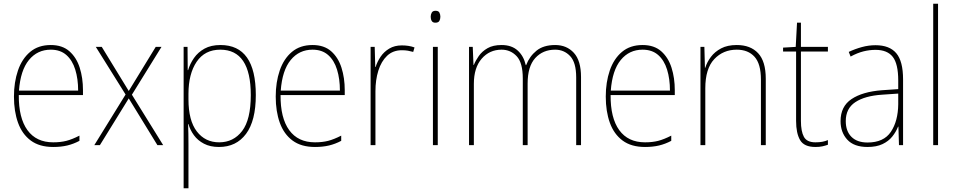

<svg xmlns="http://www.w3.org/2000/svg" viewBox="-20 -780 5144 1032"><path d="M253 -538Q315 -538 353 -504.5Q391 -471 408.5 -416Q426 -361 426 -295V-269H81Q80 -146 127.5 -80.5Q175 -15 266 -15Q306 -15 337 -23Q368 -31 407 -51V-23Q375 -6 341.5 2Q308 10 266 10Q192 10 145.5 -24.5Q99 -59 77 -120Q55 -181 55 -261Q55 -338 76.5 -401Q98 -464 142 -501Q186 -538 253 -538ZM253 -513Q181 -513 135.5 -457.5Q90 -402 82 -293H400Q400 -356 384.5 -406Q369 -456 336.5 -484.5Q304 -513 253 -513Z M655 -272 495 -528H527L672 -291L817 -528H848L689 -271L857 0H826L672 -251L517 0H487Z M1165 -538Q1355 -538 1355 -269Q1355 -131 1302.5 -60.5Q1250 10 1157 10Q1110 10 1076.5 -7.5Q1043 -25 1022.5 -53Q1002 -81 993 -113H991Q992 -88 992.5 -60.5Q993 -33 993 -4V232H967V-528H988L989 -403H991Q1001 -437 1022.5 -468Q1044 -499 1079 -518.5Q1114 -538 1165 -538ZM1164 -513Q1081 -513 1037 -448Q993 -383 993 -275V-246Q993 -132 1038 -73.5Q1083 -15 1158 -15Q1235 -15 1281.5 -76Q1328 -137 1328 -269Q1328 -513 1164 -513Z M1660 -538Q1722 -538 1760 -504.5Q1798 -471 1815.5 -416Q1833 -361 1833 -295V-269H1488Q1487 -146 1534.5 -80.5Q1582 -15 1673 -15Q1713 -15 1744 -23Q1775 -31 1814 -51V-23Q1782 -6 1748.5 2Q1715 10 1673 10Q1599 10 1552.5 -24.5Q1506 -59 1484 -120Q1462 -181 1462 -261Q1462 -338 1483.5 -401Q1505 -464 1549 -501Q1593 -538 1660 -538ZM1660 -513Q1588 -513 1542.5 -457.5Q1497 -402 1489 -293H1807Q1807 -356 1791.5 -406Q1776 -456 1743.5 -484.5Q1711 -513 1660 -513Z M2140 -536Q2178 -536 2208 -525L2201 -501Q2187 -505 2172.5 -507.5Q2158 -510 2140 -510Q2092 -510 2060.5 -480Q2029 -450 2013.5 -400Q1998 -350 1998 -290V0H1972V-528H1994L1997 -420H1999Q2008 -449 2026 -475.5Q2044 -502 2072.5 -519Q2101 -536 2140 -536Z M2321 -722Q2337 -722 2342 -712Q2347 -702 2347 -690Q2347 -677 2341.5 -667.5Q2336 -658 2320 -658Q2306 -658 2300.5 -667.5Q2295 -677 2295 -690Q2295 -702 2300.5 -712Q2306 -722 2321 -722ZM2333 -528V0H2307V-528Z M2964 -538Q3026 -538 3064.5 -496Q3103 -454 3103 -366V0H3077V-364Q3077 -444 3044.5 -478.5Q3012 -513 2964 -513Q2898 -513 2857 -468Q2816 -423 2816 -331V0H2790V-358Q2790 -443 2757 -478Q2724 -513 2676 -513Q2611 -513 2569 -464.5Q2527 -416 2527 -329V0H2501V-528H2521L2525 -431H2527Q2536 -454 2553.5 -479Q2571 -504 2600.5 -521Q2630 -538 2676 -538Q2730 -538 2762.5 -508.5Q2795 -479 2806 -430H2808Q2826 -477 2863.5 -507.5Q2901 -538 2964 -538Z M3434 -538Q3496 -538 3534 -504.5Q3572 -471 3589.5 -416Q3607 -361 3607 -295V-269H3262Q3261 -146 3308.5 -80.5Q3356 -15 3447 -15Q3487 -15 3518 -23Q3549 -31 3588 -51V-23Q3556 -6 3522.5 2Q3489 10 3447 10Q3373 10 3326.5 -24.5Q3280 -59 3258 -120Q3236 -181 3236 -261Q3236 -338 3257.5 -401Q3279 -464 3323 -501Q3367 -538 3434 -538ZM3434 -513Q3362 -513 3316.5 -457.5Q3271 -402 3263 -293H3581Q3581 -356 3565.5 -406Q3550 -456 3517.5 -484.5Q3485 -513 3434 -513Z M3940 -538Q4014 -538 4055 -494Q4096 -450 4096 -357V0H4070V-352Q4070 -437 4035.5 -475Q4001 -513 3940 -513Q3867 -513 3819 -462Q3771 -411 3771 -305V0H3745V-528H3766L3769 -416H3771Q3780 -446 3801 -474Q3822 -502 3856 -520Q3890 -538 3940 -538Z M4363 -15Q4384 -15 4400 -18Q4416 -21 4430 -27V-2Q4416 3 4400.5 6.5Q4385 10 4363 10Q4302 10 4280.5 -27Q4259 -64 4259 -130V-503H4189V-524L4257 -528L4264 -658H4285V-528H4430V-503H4285V-130Q4285 -74 4301 -44.5Q4317 -15 4363 -15Z M4686 -537Q4761 -537 4797.5 -494Q4834 -451 4834 -353V0H4812L4809 -99H4807Q4796 -71 4776 -46Q4756 -21 4723.5 -5.5Q4691 10 4643 10Q4570 10 4534 -29.5Q4498 -69 4498 -129Q4498 -208 4557 -247.5Q4616 -287 4720 -295L4808 -301V-347Q4808 -437 4778.5 -474.5Q4749 -512 4686 -512Q4654 -512 4621.5 -504Q4589 -496 4552 -476L4542 -501Q4576 -517 4612.5 -527Q4649 -537 4686 -537ZM4721 -271Q4629 -265 4577.5 -231Q4526 -197 4526 -129Q4526 -75 4556.5 -44.5Q4587 -14 4643 -14Q4730 -14 4768.5 -71.5Q4807 -129 4808 -220V-277Z M5022 0H4996V-760H5022Z"/></svg>

Font: Noto Sans Myanmar UI SemiCondensed Thin
Style: Regular
Weight: 100
Width: 4
Designer: Monotype Design Team
Foundry: Monotype Imaging Inc.
Version: Version 2.103; ttfautohint (v1.8.4.7-5d5b)